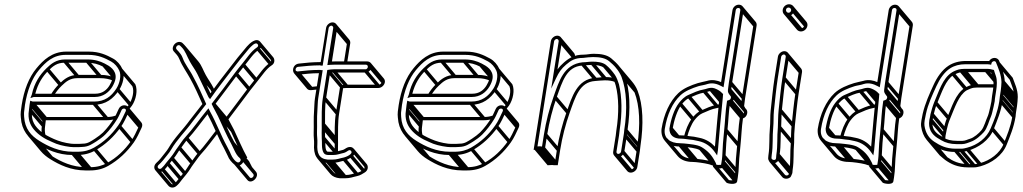

<svg xmlns="http://www.w3.org/2000/svg" viewBox="-20 -714 4687 880"><path d="M126.2 -282.1C126.1 -281.8 125.7 -280.2 124.7 -277.8L119.3 -264.5L133 -268.9C134.5 -269.4 135.1 -269.5 135.1 -269.5H414.7C451.9 -269.5 479.1 -290.5 495 -316.8C501 -326.9 508.5 -342.7 509.8 -355.7C513.7 -393.1 482.1 -411.4 459.7 -422.8C438.1 -433.7 414.4 -441.5 380.9 -441.5L277.9 -441.5C237.9 -441.5 214.2 -421.8 192.8 -400.9C162.3 -371.1 137.1 -333.3 126.2 -282.1ZM141.8 -284.5C153.4 -329.8 174.5 -363.6 202.6 -391.1C223.3 -411.3 241.5 -426.5 275.6 -426.5L378.6 -426.5C409.6 -426.5 430.7 -419.6 451.1 -409.2C470 -399.6 499.5 -384.8 494.7 -355L494.6 -354.2C494.9 -345.9 487 -331 482.4 -323.2C469.2 -301 448.3 -284.5 417.1 -284.5ZM340.6 -54.5H320.6C314.9 -54.5 310.1 -54.8 305.8 -55.4C276 -59.2 250.2 -66.6 227.1 -76.9C206.2 -86.3 183.7 -97.4 168.9 -110C143.3 -131.8 119.6 -158.6 127.4 -208L127.5 -208.3C128 -217.1 129.1 -224.5 130.5 -233.5H409C465.9 -233.5 500.4 -263.4 525.4 -300.7C543.8 -328.3 553.9 -369.4 540.9 -397.9C532.2 -417.2 516.9 -435.4 498 -445.7C468.2 -461.9 435.8 -477.5 386.6 -477.5H283.6C218.4 -477.5 177.9 -437.9 147.4 -401.2C112.4 -359.2 90.3 -302 79.4 -233C76.2 -212.7 73.1 -192.4 75.5 -175.1C79.1 -116.7 110 -80.8 151.5 -55C191.7 -30 244.7 -3.5 312.6 -3.5H332.6C365.7 -3.5 392.5 -10.7 417 -24.7C463.9 -51.5 502.2 -87.8 533.3 -131.3C548.9 -153.1 558.7 -176.5 569.8 -199.8C574.4 -209.5 572.8 -218.1 568.1 -223.8C558.4 -235.3 533.1 -235.3 523.8 -214.2C517.6 -201.8 511.8 -186.6 504.9 -175C490.2 -150.6 471.4 -126.3 452.1 -106.7C445.1 -99.6 426.4 -85.2 415.1 -78.2C395.4 -65.9 382.8 -55.5 358.8 -55.5H358.3C353.1 -54.8 347.2 -54.5 340.6 -54.5ZM115.4 -233C114.1 -224.8 113.8 -216.3 112.4 -207.4C106.2 -168.8 118.4 -140.5 135.8 -119.9C156.9 -94.8 185.2 -77 219.3 -63C243.6 -51 270.9 -44.5 301.4 -40.6C306.3 -39.9 312 -39.5 318.3 -39.5H338.3C344.9 -39.5 352.2 -40.4 356.8 -40.5C387.6 -41.4 403.2 -55.1 421.4 -65.7C432.2 -72.1 453 -87.6 462.2 -97.2C482.6 -117.8 502.2 -143.4 517.6 -169C525.8 -182.5 531.7 -198.3 537.3 -209.6C542.5 -220.9 562 -217.3 556.2 -204.2C544.6 -180.8 535.6 -157.8 521.4 -138.7C491.3 -95.8 455.7 -62.9 410.8 -37.3C391 -26 366.9 -18.5 334.9 -18.5H314.9C251.1 -18.5 200.4 -43.5 161 -68C122.3 -92 93.7 -124 90.6 -178.6C90.3 -187 89.4 -195.4 91.1 -206L91.2 -206.3L91.2 -206.5C92 -215.7 93.1 -224.5 94.4 -233C104.9 -299.4 126.3 -354.6 158.4 -392.8C189.6 -429.9 223.9 -462.5 281.3 -462.5H384.3C430.2 -462.5 459.7 -448.3 489.1 -432.3C505.4 -423.4 519.3 -406.9 526.9 -390.1C536.8 -368.2 528.9 -331.9 512.9 -307.2C490.1 -272.1 460.3 -248.5 411.4 -248.5H131.3C130.2 -248.5 129.1 -248.7 127.8 -249.1L118.5 -252.5ZM404 -235.7 463.5 -165 475.8 -175.6 416.3 -246.3ZM513 -298.7 572.5 -228 584.8 -238.6 525.3 -309.3ZM150.1 -56.2 209.6 14.5 221.9 3.9 162.4 -66.8ZM307.6 -5.7 367.1 65 379.4 54.4 319.9 -16.3ZM327.6 -5.7 387.1 65 399.4 54.4 339.9 -16.3ZM407.8 -25.7 467.3 45 479.6 34.4 420 -36.3ZM521.2 -129.7 580.7 -59 593 -69.6 533.5 -140.3ZM556.9 -196.7 616.4 -126 628.7 -136.6 569.1 -207.3ZM113.8 -202.7 173.3 -132 185.6 -142.6 126.1 -213.3ZM127.5 -276.7 131.7 -271.7 144 -282.3 139.8 -287.3ZM191.6 -390.7 251.1 -320 263.4 -330.6 203.9 -401.3ZM270.6 -428.7 330.1 -358 342.4 -368.6 282.9 -439.3ZM373.6 -428.7 433.1 -358 445.4 -368.6 385.9 -439.3ZM449.3 -410.7 496.6 -354.4 508.9 -365 461.5 -421.3ZM505.9 -358.2C487.7 -365.8 467.2 -370.8 440.4 -370.8L337.4 -370.8C297.4 -370.8 273.9 -351 252.3 -330.2C236.9 -315.3 224.1 -298.9 212.9 -280L225.8 -274C236 -291.2 248.1 -306.9 262.1 -320.4C282.9 -340.4 301 -355.8 335.1 -355.8L438.1 -355.8C462.9 -355.8 481.4 -351.3 498.2 -344.3ZM116.8 -227.7 174.4 -159.2C173.1 -150.2 173.2 -144.7 171.9 -136.7C169.1 -119 170.2 -101.8 174.1 -87.9L188.8 -94C185.3 -106.2 184.3 -120.3 186.9 -137.3L187 -137.6L187 -137.9C187.7 -146.3 188.7 -154.5 189.9 -162.3L190.4 -165.4L129.1 -238.3ZM555.8 -213.2 615.3 -142.5C616.9 -140.6 617.8 -137.8 615.7 -133.5C604.3 -110 595.1 -87.1 580.9 -68C551.4 -26 515 9 470.3 33.4C450.4 44.3 426.5 52.2 394.4 52.2H374.4C310.6 52.2 260 27.2 220.5 2.7C204.5 -7.2 190.4 -18.5 179 -32L119.5 -102.7L107.2 -92.1L166.7 -21.4C179.1 -6.7 194.3 5.4 211 15.8C251.2 40.7 304.2 67.2 372.1 67.2H392.1C425.2 67.2 452 60 476.5 46C523.4 19.2 561.7 -17.1 592.8 -60.6C608.4 -82.4 618.2 -105.8 629.3 -129.1C633.9 -138.8 632.3 -147.4 627.6 -153.1L568.1 -223.8ZM527.8 -388.7 586.7 -318.6C596.2 -295.5 587.3 -261.1 572.4 -236.5C568 -229.2 564 -225 559.3 -219.5L570.1 -210.9C575.3 -216.9 580.1 -223.2 584.7 -229.7C603.4 -257 612.4 -300.8 600.1 -328L540 -399.3ZM513 -185.3C500.9 -180.6 487.1 -177.8 470.9 -177.8H194L136.3 -246.3L124 -235.7L185.4 -162.8H468.5C486.4 -162.8 502.4 -165.9 516.6 -171.5Z M840.2 -76.6C872.9 -111.9 901 -152.7 931.3 -190.5C957.7 -142.2 979.4 -83.7 1007.1 -33.8L1015.4 -16.9C1018.4 -10.8 1020.6 -6.5 1023.5 -0.4C1029.5 16.2 1042.3 30.5 1055.1 41C1078.5 60.5 1112.9 20.8 1091.5 0C1073 -13.8 1066.9 -41.4 1054 -62.4C1031.1 -103.5 1014 -145.1 993.3 -189C984.1 -208.3 975.6 -220.8 967.5 -238C1000 -279.9 1034.2 -327.3 1068.3 -372C1080.8 -388.4 1092.1 -402.3 1100.7 -413C1123.6 -441.1 1141.6 -469.8 1165.1 -484.9C1181.1 -495.3 1180.4 -513.3 1172.8 -522.3C1154.5 -544.1 1123.8 -515.1 1111.3 -500.5C1079.7 -463.7 1057.9 -436 1029.8 -398.9C1001.8 -363.2 971.9 -324.6 944.8 -286.5C929.8 -317.4 913.5 -352.4 898.8 -382.1C888.2 -403.6 875.4 -419.7 863.8 -440.4C850.6 -464.1 843.3 -489.6 824.5 -508.7L817.5 -515.7C801.5 -531.2 775.2 -516.1 772 -495.5C771 -489.2 772.5 -483.3 776.2 -478.9C786.9 -465.9 795.3 -460.3 802.5 -442.3C814.9 -411.2 837.6 -380.2 851.8 -353.8L851.9 -353.6C871.5 -318.4 890.7 -275.7 907.7 -237.1C888.4 -212.7 870.9 -189.9 850.6 -164C819.1 -119.9 780.4 -84.2 751.4 -33.8C746.2 -24 723.8 1.9 715.4 13.3C710.2 20.2 703.4 25.9 696 33.2C671.4 57.9 703 90.3 729.6 67.3C738.7 59.5 745.2 51.5 754.3 38.9L773.8 15.2C790.4 -4.9 794.4 -15.9 807.6 -33.1C818.2 -46.9 827.9 -62.2 840.2 -76.6ZM1160.5 -511.7C1164.4 -507.2 1164.3 -501 1158 -496.9C1130.1 -478.6 1111.5 -447.4 1089.5 -421.2C1080.6 -410.1 1069.1 -396.8 1056.8 -380C1021.7 -331.8 985.1 -283.2 949.9 -238.1C959.3 -217 969.4 -201.9 979.3 -181C999.9 -137.5 1017.1 -95.6 1040.4 -53.6L1048.6 -36.8C1055.3 -23.2 1060.9 -9.2 1071.1 2.9C1075.5 8.2 1089.6 15.4 1079.7 26.8C1065.1 43.4 1040.8 1.3 1037.9 -7.4C1033.8 -19.1 1025.9 -30.9 1020.8 -42.4C993.1 -92.3 971.8 -150.9 943.2 -202.2L935.5 -217.5L927.7 -208.2C894.7 -168.1 863.6 -122.3 829.6 -85.6C815.5 -70.5 806.1 -53.7 796.1 -40.9C781.4 -21.5 777.8 -11.5 762.7 6.8L742.6 31.1C735.7 40.9 728.6 49.4 720.3 57C710.3 66.2 696.3 53.4 705.8 43C714.3 34.7 719.7 30.3 727 21C734.5 10.9 757.2 -14.7 764.4 -28.2C791.4 -75.1 829.3 -110.6 862.3 -156.3C884.7 -185 903.2 -209 925.3 -236.9C907.4 -277.6 886.8 -324 865.5 -362.4C851.2 -391.8 827 -419.8 816.9 -449.3C812.1 -462.6 804.3 -471 797.5 -479C794.6 -482.5 785.9 -488.8 787 -495.5C788.4 -504.4 798.9 -511.1 806 -504.3L812.8 -497.4C829.9 -480 836 -457.3 850.3 -431.6C862.5 -409.7 874.8 -394.4 884.9 -373.9C900.2 -343 917.3 -306.5 933 -274C934.6 -270.7 935.3 -268.6 936.9 -266.7L942.9 -259.6L949.1 -268.5C976.2 -307.3 1010.9 -351.6 1041.3 -391.1C1069.8 -428 1090.7 -455.2 1122 -491.7C1129.5 -499.3 1150.3 -523.9 1160.5 -511.7ZM933.9 -272.7 937.8 -268 950.1 -278.6 946.2 -283.3ZM885.7 -372.7 945.2 -302 957.5 -312.6 898 -383.3ZM850.9 -430.7 910.4 -360 922.7 -370.6 863.2 -441.3ZM719 67.3 778.5 138 790.8 127.4 731.3 56.7ZM742.3 40.3 801.8 111 814.1 100.4 754.6 29.7ZM762.1 16.3 821.6 87 833.9 76.4 774.4 5.7ZM795.7 -31.7 855.2 39 867.5 28.4 808 -42.3ZM828.7 -75.7 888.2 -5 900.5 -15.6 841 -86.3ZM980.2 -179.7 1039.7 -109 1052 -119.6 992.4 -190.3ZM952.5 -232.7 1012.1 -162 1024.3 -172.6 964.8 -243.3ZM1056.4 -370.7 1115.9 -300 1128.2 -310.6 1068.7 -381.3ZM1088.9 -411.7 1148.4 -341 1160.7 -351.6 1101.2 -422.3ZM1155.6 -485.7 1215.1 -415 1227.4 -425.6 1167.9 -496.3ZM1160.5 -511.7 1220 -441C1223.9 -436.4 1223.8 -430.3 1217.5 -426.1C1189.6 -407.9 1171.1 -376.7 1149 -350.5C1139.8 -339.6 1129 -325.9 1116.3 -309.2C1080 -261.6 1044.7 -212.7 1009.4 -167.3C1018.8 -146.2 1029 -131.2 1038.8 -110.3C1049.3 -88.1 1059.2 -65.7 1068.9 -44.8L1053.3 -63.3L1041 -52.7L1100.6 18L1113.5 8.4C1090.6 -32.8 1073.5 -74.4 1052.8 -118.3C1043.6 -137.6 1035.1 -150 1027 -167.3C1059.5 -209.2 1093.7 -256.6 1127.8 -301.3C1140.3 -317.7 1151.6 -331.6 1160.2 -342.2C1183.1 -370.4 1201.1 -399.1 1224.7 -414.2C1241.1 -423.7 1239.4 -443.2 1232.3 -451.6L1172.8 -522.3ZM1049.4 -35.7 1108.5 34.5C1115.1 42.4 1116.8 52.1 1121.8 60.8L1135.4 52C1130.7 43.9 1126.7 34.3 1121.5 24.9L1061.6 -46.3ZM1081.1 12.6 1140.6 83.3C1148.1 92.1 1134.5 106.6 1125.7 100L1066.6 29.7L1054.3 40.3L1114.2 111.4C1132.4 133.1 1172 95.5 1152.9 72.7L1093.4 2ZM971.4 -117.7C944.1 -82.8 917.7 -45.6 889.1 -14.9C875.7 0.8 865.6 17 855.6 29.8C840.9 49.2 837.3 59.2 822.2 77.6L802.2 101.8C794.5 111.1 787.9 120 779.8 127.8C774.3 133 767.8 131.3 764.1 126.9L704.6 56.2L692.4 66.8L751.9 137.5C759.4 146.4 775.2 150 789.1 138C798.2 130.2 804.7 122.2 813.8 109.6L833.3 85.9C849.8 65.9 853.9 54.8 867.1 37.6C877.7 23.8 887.4 8.5 899.7 -5.9C929.4 -37.9 956 -75.4 982.9 -109.8ZM817.1 -492.7 876.6 -422C890.4 -405.6 896.7 -384.2 909.8 -360.9C922 -339 934.2 -323.6 944.5 -303.2C946.7 -298.8 948.9 -293.9 951.2 -289.2L965.1 -297.3C962.8 -302.1 960.7 -306.7 958.3 -311.4C947.5 -332.8 934.9 -349 923.4 -369.7C911.3 -391.3 904.6 -414 888.9 -432.6L829.4 -503.3Z M1444.6 -393.5H1443.3C1407.4 -393.5 1377 -390.1 1344.3 -386.5C1340.2 -386 1338.3 -386.9 1336.9 -388.6C1331.9 -394.5 1336 -406.2 1345.5 -407.6C1378.3 -411.1 1410.9 -414.4 1445.8 -414.5C1451.9 -412.9 1450.5 -413.5 1459 -413.4L1486.3 -586C1487.1 -590.9 1493.6 -596.5 1498.5 -596.5C1503.4 -596.5 1508.1 -590.9 1507.3 -586L1480.4 -415.8C1489.9 -416.6 1500.2 -417.5 1510.1 -417.5H1657.1C1663.3 -417.5 1666.8 -412.4 1665.8 -406C1664.9 -400.4 1658.8 -396.5 1657.1 -396.5H1511.1C1501.4 -396.5 1489.9 -394.9 1480.1 -393.3L1459.6 -264C1452.9 -221.4 1455.1 -179.3 1454.5 -142.8L1454.7 -127.8C1454.8 -111.2 1453.7 -97.1 1454.7 -80.4C1457 -60.7 1452.1 -31.2 1463.5 -13.4C1468.1 -5.6 1476.4 -3.5 1486.9 -3.5H1505.9C1526.5 -3.5 1538.9 -9.8 1553.8 -12.6C1572.3 -16.4 1579.9 -33.1 1588.8 -22.4C1601.2 -7.8 1563.6 6.1 1556.5 7.7C1533.8 12.1 1526.2 17.5 1502.6 17.5H1481.9C1441 13.6 1431.8 -13.2 1434.6 -55.7C1435.8 -75.2 1432.2 -90.8 1432.9 -107.9C1434.2 -142.5 1431.8 -172.1 1434.7 -207.6C1436.1 -225.3 1435.9 -246.8 1438.6 -264L1459 -392.4L1451.6 -392.5C1451.4 -392.5 1448.8 -393.2 1447.9 -393.5ZM1662.8 -432.5H1515.8C1511 -432.5 1506.3 -432.4 1501.3 -432.1L1525.6 -586C1527.8 -599.6 1517.8 -611.5 1504.2 -611.5C1490.6 -611.5 1476.8 -599.6 1474.6 -586L1449.8 -429.5C1413.4 -429.2 1382.4 -426.6 1349.3 -422.5C1314.8 -418.2 1314.9 -367.1 1347.1 -371.6C1378.8 -375 1406.6 -378.3 1441.8 -378.5L1423.6 -264C1420.6 -245 1420.9 -223.2 1419.5 -206.4C1416.5 -169.7 1419 -139.5 1417.7 -106.1C1416.9 -86.8 1420.4 -71 1419.5 -54.3C1416.2 -6.2 1430.7 27.6 1478.9 32.5H1500.2C1526.7 32.5 1537.1 26.5 1557.4 22.3C1572.4 19.2 1582 11.6 1591.3 6.4C1615.7 -7.5 1606.8 -36.3 1589.6 -39.8C1572.3 -43.4 1559.8 -28.9 1552.9 -27.3C1535.7 -23.2 1525.2 -18.5 1508.3 -18.5H1489.3C1480.8 -18.5 1479.5 -19.1 1478 -20.9C1468.3 -32.4 1472.6 -60 1469.9 -83.8C1468.9 -99.3 1470 -112.9 1469.9 -130.2L1469.7 -145.1C1470.3 -181.9 1468.2 -223.6 1474.6 -264L1493.1 -380.5C1497.8 -381.1 1503.9 -381.5 1508.8 -381.5H1654.8C1668.8 -381.5 1682.2 -393.8 1684.4 -407.5C1686.6 -421.4 1676.5 -432.5 1662.8 -432.5ZM1464 -12.7 1467.5 -8.5 1479.8 -19.2 1476.3 -23.3ZM1456.2 -76.7 1515 -6.8 1527.3 -17.4 1468.5 -87.3ZM1456.1 -123.7 1515.6 -53 1527.9 -63.6 1468.4 -134.3ZM1456 -138.7 1515.5 -68 1527.8 -78.6 1468.3 -149.3ZM1461 -258.7 1520.5 -188 1532.8 -198.6 1473.3 -269.3ZM1480.5 -381.7 1540 -311 1552.3 -321.6 1492.8 -392.3ZM1503.8 -383.7 1563.3 -313 1575.6 -323.6 1516.1 -394.3ZM1649.8 -383.7 1709.3 -313 1721.6 -323.6 1662.1 -394.3ZM1670.7 -402.2 1730.2 -331.5 1742.5 -342.1 1683 -412.8ZM1512 -580.7 1571.5 -510 1583.8 -520.6 1524.3 -591.3ZM1341.2 -373.7 1400.7 -303 1413 -313.6 1353.5 -384.3ZM1439.3 -380.7 1443.5 -375.7 1455.8 -386.3 1451.6 -391.3ZM1474.2 30.3 1533.7 101 1546 90.4 1486.5 19.7ZM1495.2 30.3 1554.7 101 1567 90.4 1507.5 19.7ZM1550.8 20.3 1610.3 91 1622.6 80.4 1563.1 9.7ZM1582.2 5.3 1641.7 76 1654 65.4 1594.5 -5.3ZM1588.8 -22.4 1648.3 48.3C1660.7 63 1623.1 76.8 1616 78.4C1593.3 82.8 1585.7 88.2 1562.1 88.2H1541.4C1523 88.2 1513.5 81.1 1506.2 72.4L1446.7 1.7L1434.4 12.3L1493.9 83C1503.8 94.8 1518.3 101.2 1538.4 103.2H1559.7C1586.2 103.2 1596.6 97.2 1616.9 93C1631.9 90 1641.5 82.3 1650.8 77.1C1668.1 67.2 1669 47.7 1660.6 37.7L1601.1 -33ZM1439.1 -319.1C1428.5 -318.1 1418.2 -317 1407.1 -315.7C1403 -315.3 1401.1 -316.2 1399.7 -317.9L1340.2 -388.6L1327.9 -378L1387.4 -307.3C1391.5 -302.4 1398.5 -299.9 1406.6 -300.9C1417.1 -302.1 1427.9 -303.2 1438.3 -304.2ZM1508.4 -593.2 1567.9 -522.4C1569.8 -520.3 1570.5 -517.5 1570.2 -515.3L1555.9 -425H1570.9L1585.2 -515.3C1586.3 -522.3 1584 -528.5 1580.2 -533L1520.7 -603.8ZM1539.6 -322.6 1519.2 -193.3C1512.4 -150.7 1514.6 -108.6 1514 -72.1L1514.2 -57.1C1514.3 -40.8 1513.2 -27 1514.2 -10.7L1529.3 -13.8C1528.5 -29 1529.5 -42.5 1529.4 -59.5L1529.2 -74.4C1529.8 -111.2 1527.8 -152.8 1534.2 -193.3L1552.6 -309.8C1557.3 -310.4 1563.4 -310.8 1568.3 -310.8H1714.3C1728.3 -310.8 1741.7 -323.1 1743.9 -336.8C1745 -343.7 1743 -349.8 1739.3 -354.2L1679.8 -424.9L1667.5 -414.3L1727 -343.6C1728.6 -341.7 1729.3 -339.3 1728.9 -336.8C1728 -331.2 1721.6 -325.8 1716.6 -325.8H1570.6C1560.9 -325.8 1549.4 -324.2 1539.6 -322.6Z M1854.2 -282.1C1854.1 -281.8 1853.7 -280.2 1852.7 -277.8L1847.3 -264.5L1861 -268.9C1862.5 -269.4 1863.1 -269.5 1863.1 -269.5H2142.7C2179.9 -269.5 2207.1 -290.5 2223 -316.8C2229 -326.9 2236.5 -342.7 2237.8 -355.7C2241.7 -393.1 2210.1 -411.4 2187.7 -422.8C2166.1 -433.7 2142.4 -441.5 2108.9 -441.5L2005.9 -441.5C1965.9 -441.5 1942.2 -421.8 1920.8 -400.9C1890.3 -371.1 1865.1 -333.3 1854.2 -282.1ZM1869.8 -284.5C1881.4 -329.8 1902.5 -363.6 1930.6 -391.1C1951.3 -411.3 1969.5 -426.5 2003.6 -426.5L2106.6 -426.5C2137.6 -426.5 2158.7 -419.6 2179.1 -409.2C2198 -399.6 2227.5 -384.8 2222.7 -355L2222.6 -354.2C2222.9 -345.9 2215 -331 2210.4 -323.2C2197.2 -301 2176.3 -284.5 2145.1 -284.5ZM2068.6 -54.5H2048.6C2042.9 -54.5 2038.1 -54.8 2033.8 -55.4C2004 -59.2 1978.2 -66.6 1955.1 -76.9C1934.2 -86.3 1911.7 -97.4 1896.9 -110C1871.3 -131.8 1847.6 -158.6 1855.4 -208L1855.5 -208.3C1856 -217.1 1857.1 -224.5 1858.5 -233.5H2137C2193.9 -233.5 2228.4 -263.4 2253.4 -300.7C2271.8 -328.3 2281.9 -369.4 2268.9 -397.9C2260.2 -417.2 2244.9 -435.4 2226 -445.7C2196.2 -461.9 2163.8 -477.5 2114.6 -477.5H2011.6C1946.4 -477.5 1905.9 -437.9 1875.4 -401.2C1840.4 -359.2 1818.3 -302 1807.4 -233C1804.2 -212.7 1801.1 -192.4 1803.5 -175.1C1807.1 -116.7 1838 -80.8 1879.5 -55C1919.7 -30 1972.7 -3.5 2040.6 -3.5H2060.6C2093.7 -3.5 2120.5 -10.7 2145 -24.7C2191.9 -51.5 2230.2 -87.8 2261.3 -131.3C2276.9 -153.1 2286.7 -176.5 2297.8 -199.8C2302.4 -209.5 2300.8 -218.1 2296.1 -223.8C2286.4 -235.3 2261.1 -235.3 2251.8 -214.2C2245.6 -201.8 2239.8 -186.6 2232.9 -175C2218.2 -150.6 2199.4 -126.3 2180.1 -106.7C2173.1 -99.6 2154.4 -85.2 2143.1 -78.2C2123.4 -65.9 2110.8 -55.5 2086.8 -55.5H2086.3C2081.1 -54.8 2075.2 -54.5 2068.6 -54.5ZM1843.4 -233C1842.1 -224.8 1841.8 -216.3 1840.4 -207.4C1834.2 -168.8 1846.4 -140.5 1863.8 -119.9C1884.9 -94.8 1913.2 -77 1947.3 -63C1971.6 -51 1998.9 -44.5 2029.4 -40.6C2034.3 -39.9 2040 -39.5 2046.3 -39.5H2066.3C2072.9 -39.5 2080.2 -40.4 2084.8 -40.5C2115.6 -41.4 2131.2 -55.1 2149.4 -65.7C2160.2 -72.1 2181 -87.6 2190.2 -97.2C2210.6 -117.8 2230.2 -143.4 2245.6 -169C2253.8 -182.5 2259.7 -198.3 2265.3 -209.6C2270.5 -220.9 2290 -217.3 2284.2 -204.2C2272.6 -180.8 2263.6 -157.8 2249.4 -138.7C2219.3 -95.8 2183.7 -62.9 2138.8 -37.3C2119 -26 2094.9 -18.5 2062.9 -18.5H2042.9C1979.1 -18.5 1928.4 -43.5 1889 -68C1850.3 -92 1821.7 -124 1818.6 -178.6C1818.3 -187 1817.4 -195.4 1819.1 -206L1819.2 -206.3L1819.2 -206.5C1820 -215.7 1821.1 -224.5 1822.4 -233C1832.9 -299.4 1854.3 -354.6 1886.4 -392.8C1917.6 -429.9 1951.9 -462.5 2009.3 -462.5H2112.3C2158.2 -462.5 2187.7 -448.3 2217.1 -432.3C2233.4 -423.4 2247.3 -406.9 2254.9 -390.1C2264.8 -368.2 2256.9 -331.9 2240.9 -307.2C2218.1 -272.1 2188.3 -248.5 2139.4 -248.5H1859.3C1858.2 -248.5 1857.1 -248.7 1855.8 -249.1L1846.5 -252.5ZM2132 -235.7 2191.5 -165 2203.8 -175.6 2144.3 -246.3ZM2241 -298.7 2300.5 -228 2312.8 -238.6 2253.3 -309.3ZM1878.1 -56.2 1937.6 14.5 1949.9 3.9 1890.4 -66.8ZM2035.6 -5.7 2095.1 65 2107.4 54.4 2047.9 -16.3ZM2055.6 -5.7 2115.1 65 2127.4 54.4 2067.9 -16.3ZM2135.8 -25.7 2195.3 45 2207.6 34.4 2148 -36.3ZM2249.2 -129.7 2308.7 -59 2321 -69.6 2261.5 -140.3ZM2284.9 -196.7 2344.4 -126 2356.7 -136.6 2297.1 -207.3ZM1841.8 -202.7 1901.3 -132 1913.6 -142.6 1854.1 -213.3ZM1855.5 -276.7 1859.7 -271.7 1872 -282.3 1867.8 -287.3ZM1919.6 -390.7 1979.1 -320 1991.4 -330.6 1931.9 -401.3ZM1998.6 -428.7 2058.1 -358 2070.4 -368.6 2010.9 -439.3ZM2101.6 -428.7 2161.1 -358 2173.4 -368.6 2113.9 -439.3ZM2177.3 -410.7 2224.6 -354.4 2236.9 -365 2189.5 -421.3ZM2233.9 -358.2C2215.7 -365.8 2195.2 -370.8 2168.4 -370.8L2065.4 -370.8C2025.4 -370.8 2001.9 -351 1980.3 -330.2C1964.9 -315.3 1952.1 -298.9 1940.9 -280L1953.8 -274C1964 -291.2 1976.1 -306.9 1990.1 -320.4C2010.9 -340.4 2029 -355.8 2063.1 -355.8L2166.1 -355.8C2190.9 -355.8 2209.4 -351.3 2226.2 -344.3ZM1844.8 -227.7 1902.4 -159.2C1901.1 -150.2 1901.2 -144.7 1899.9 -136.7C1897.1 -119 1898.2 -101.8 1902.1 -87.9L1916.8 -94C1913.3 -106.2 1912.3 -120.3 1914.9 -137.3L1915 -137.6L1915 -137.9C1915.7 -146.3 1916.7 -154.5 1917.9 -162.3L1918.4 -165.4L1857.1 -238.3ZM2283.8 -213.2 2343.3 -142.5C2344.9 -140.6 2345.8 -137.8 2343.7 -133.5C2332.3 -110 2323.1 -87.1 2308.9 -68C2279.4 -26 2243 9 2198.3 33.4C2178.4 44.3 2154.5 52.2 2122.4 52.2H2102.4C2038.6 52.2 1988 27.2 1948.5 2.7C1932.5 -7.2 1918.4 -18.5 1907 -32L1847.5 -102.7L1835.2 -92.1L1894.7 -21.4C1907.1 -6.7 1922.3 5.4 1939 15.8C1979.2 40.7 2032.2 67.2 2100.1 67.2H2120.1C2153.2 67.2 2180 60 2204.5 46C2251.4 19.2 2289.7 -17.1 2320.8 -60.6C2336.4 -82.4 2346.2 -105.8 2357.3 -129.1C2361.9 -138.8 2360.3 -147.4 2355.6 -153.1L2296.1 -223.8ZM2255.8 -388.7 2314.7 -318.6C2324.2 -295.5 2315.3 -261.1 2300.4 -236.5C2296 -229.2 2292 -225 2287.3 -219.5L2298.1 -210.9C2303.3 -216.9 2308.1 -223.2 2312.7 -229.7C2331.4 -257 2340.4 -300.8 2328.1 -328L2268 -399.3ZM2241 -185.3C2228.9 -180.6 2215.1 -177.8 2198.9 -177.8H1922L1864.3 -246.3L1852 -235.7L1913.4 -162.8H2196.5C2214.4 -162.8 2230.4 -165.9 2244.6 -171.5Z M2540.7 -525 2506.3 -307.8 2528.3 -354.8C2542.2 -384.2 2552.9 -399.1 2574.5 -417.7C2596.6 -436.8 2615.3 -448.5 2652 -448.5H2652.3C2670.7 -450.6 2683.4 -452.5 2698.7 -452.5C2731.1 -452.5 2754.7 -447.3 2771.5 -433.8C2795.6 -414.3 2816.4 -391.1 2828.7 -361.4C2852.1 -299.7 2856.2 -213.1 2841 -117L2841 -116.7C2840.6 -108.3 2839.4 -100.1 2838.2 -93L2826.5 -19C2825.7 -14 2819.4 -8.5 2813.8 -8.5C2808.4 -8.5 2804.7 -13.7 2805.5 -19L2817.2 -93C2818.4 -100.4 2818.8 -108.8 2819.9 -116.3C2832.2 -197.8 2830.9 -269.7 2816.9 -327.8C2813.4 -339.8 2805.9 -360.1 2798.4 -370.9C2785.9 -388.4 2773.5 -403.1 2756.4 -417.2C2741.3 -428.4 2718.7 -431.5 2695.3 -431.5C2678.3 -431.5 2666.9 -428.5 2650.9 -428.5H2650.6C2563.2 -419 2542.6 -341.7 2516.9 -270C2498.5 -218.7 2482.3 -156.4 2472.9 -97L2464.2 -42.5H2462.2C2459.3 -42.5 2456.9 -43 2454.6 -43.5L2443.3 -42.9L2519.7 -525C2520.4 -529.9 2526.9 -535.5 2531.8 -535.5C2536.7 -535.5 2541.4 -529.9 2540.7 -525ZM2534.2 -550.5C2520.6 -550.5 2506.8 -538.6 2504.7 -525L2425.8 -27.1L2450.9 -28.5C2451.6 -28.3 2456.9 -27.5 2459.9 -27.5H2476.9L2487.9 -97C2497.1 -155.3 2513.2 -216.9 2531.2 -267C2557.4 -340.4 2576.6 -409 2648.7 -413.5C2666.4 -414.6 2678.2 -416.5 2693 -416.5C2715 -416.5 2735.1 -412.8 2745.8 -404.8C2761.6 -391.9 2773.8 -377.4 2785.5 -361.1C2791.1 -353.1 2798.8 -334.9 2802.1 -321.9C2816.3 -267.1 2817.3 -194.4 2804.9 -116L2804.8 -115.7L2804.8 -115.4C2804.2 -107.6 2803.3 -100.1 2802.2 -93L2790.5 -19C2788.3 -5.3 2797.6 6.5 2811.5 6.5C2825.2 6.5 2839.3 -5 2841.5 -19L2853.2 -93C2854.5 -100.8 2854.5 -107 2856.1 -117.3C2870.7 -214.7 2867.7 -303.6 2842.9 -368.6C2829.3 -401.7 2808 -424.5 2782 -446.1C2762.5 -462.4 2735.7 -467.5 2701 -467.5C2683.8 -467.5 2671.2 -463.5 2654.1 -463.5C2613.4 -463.5 2589.3 -448.8 2565.5 -428.3C2553.1 -417.5 2544.3 -408.3 2535.1 -395.5L2555.7 -525C2557.8 -538.6 2547.8 -550.5 2534.2 -550.5ZM2446.5 -30.7 2506.1 40 2518.3 29.4 2458.8 -41.3ZM2454.9 -29.7 2514.4 41 2526.7 30.4 2467.2 -40.3ZM2464.4 -29.7 2523.9 41 2536.2 30.4 2476.7 -40.3ZM2474.2 -91.7 2533.7 -21 2546 -31.6 2486.5 -102.3ZM2517.9 -263.2 2577.4 -192.5 2589.7 -203.1 2530.2 -273.8ZM2643.5 -415.7 2703 -345 2715.3 -355.6 2655.8 -426.3ZM2688 -418.7 2747.5 -348 2759.8 -358.6 2700.3 -429.3ZM2744.9 -405.7 2791.5 -350.3 2803.8 -361 2757.2 -416.3ZM2806.5 4.3 2866 75 2878.3 64.4 2818.8 -6.3ZM2827.9 -13.7 2887.4 57 2899.7 46.4 2840.1 -24.3ZM2839.6 -87.7 2899.1 -17 2911.4 -27.6 2851.9 -98.3ZM2842.4 -111.7 2901.9 -41 2914.2 -51.6 2854.7 -122.3ZM2829.7 -359.7 2889.2 -289 2901.5 -299.6 2842 -370.3ZM2542 -519.7 2601.5 -449 2613.8 -459.6 2554.3 -530.3ZM2538.4 -532.2 2598 -461.4C2599.8 -459.3 2600.5 -456.5 2600.2 -454.3L2599.1 -447.3H2614.1L2615.2 -454.3C2616.3 -461.3 2614 -467.5 2610.2 -472L2550.7 -542.8ZM2803.3 -402.5 2862.8 -331.8C2873.1 -319.6 2882.2 -306.2 2888.2 -290.7C2912 -229.2 2915.8 -142.4 2900.6 -46.3L2900.5 -46L2900.5 -45.7C2899.8 -37.2 2898.9 -29.4 2897.7 -22.3L2886 51.7C2885.2 56.7 2878.9 62.2 2873.4 62.2C2870.8 62.2 2868.6 61.2 2867 59.3L2807.5 -11.4L2795.2 -0.8L2854.8 69.9C2858.5 74.3 2864.1 77.2 2871 77.2C2884.7 77.2 2898.8 65.7 2901 51.7L2912.7 -22.3C2914 -30.1 2914.1 -36.3 2915.6 -46.6C2930.2 -144 2927.6 -233.1 2902.5 -297.9C2895.8 -315.2 2886.1 -329.3 2875.1 -342.4L2815.6 -413.1ZM2514.1 27.2 2498.2 28 2440.7 -40.3 2428.4 -29.7 2489.9 43.4 2510.4 42.3C2511.1 42.4 2516.4 43.2 2519.4 43.2H2536.4L2547.4 -26.3C2556.6 -84.6 2572.7 -146.1 2590.7 -196.3C2617 -269.7 2636.1 -338.2 2708.3 -342.8C2725.9 -343.9 2737.8 -345.8 2752.5 -345.8C2770.2 -345.8 2786.7 -343.6 2798.1 -338.3L2806.2 -352.1C2792 -358.6 2773.7 -360.8 2754.8 -360.8C2737.8 -360.8 2726.4 -357.8 2710.4 -357.8H2710.1L2709.8 -357.8C2623.3 -351.2 2601.3 -268.6 2576.4 -199.3C2558 -148 2541.8 -85.7 2532.4 -26.3L2523.8 28.2H2521.8C2518.8 28.2 2516.4 27.8 2514.1 27.2Z M3100.4 -78.5C3114.1 -78.5 3126.4 -76 3139 -74.5L3156.3 -72.6L3180.3 -67.6C3214.4 -61 3239.6 -40.7 3256 -17.1L3266.7 -1.8L3270.3 -24.3L3270.4 -24.6C3276.9 -104.3 3284.7 -185.2 3292.9 -267.4C3293.1 -271.9 3293.2 -276.1 3293.7 -279L3294.4 -283.6L3291.6 -285.2C3282.2 -296.4 3270.2 -303.4 3255.4 -309.1C3249.2 -311.3 3242.8 -311.7 3238.6 -311.5C3224.5 -310.7 3218.2 -306.3 3207 -304.4C3179.6 -299.8 3157.7 -288.6 3135.1 -278.8C3116.7 -271 3102.6 -255.7 3091.9 -242C3069.4 -212.7 3054.9 -166.4 3048.3 -125L3048.2 -124.5C3047.6 -94.5 3067.7 -78.5 3100.4 -78.5ZM3063.4 -125.5C3069.5 -164.3 3084.3 -209.3 3103.4 -234.1C3113.3 -246.9 3125.8 -259.5 3139.1 -265.2C3162.4 -275.2 3183.1 -285.6 3207.1 -289.6C3221.9 -292.1 3229 -296.5 3237 -296.5H3237.7C3239.7 -296.9 3242.7 -296.9 3248.2 -294.9C3261.1 -289.9 3269.1 -286 3278.3 -275.8C3270.6 -198.3 3263.2 -119 3256.8 -42C3239.5 -60.6 3215.7 -76.5 3185.5 -82.4L3161 -87.4L3143 -89.5C3131.4 -90.8 3118.3 -93.5 3102.8 -93.5C3076.8 -93.5 3059.8 -103 3063.4 -125.5ZM3373.1 -667 3320.6 -335C3318.8 -324.2 3317.5 -313.4 3316.4 -302.5C3314.9 -291.8 3319.4 -286.3 3321.9 -282.2L3329.4 -272.1C3331.7 -269 3329.5 -261.5 3325.9 -257.7C3322.4 -255.5 3317.1 -253.9 3312.5 -252.4L3311.6 -247C3304.3 -200.7 3303.9 -161.6 3299.1 -117.6C3294.6 -75.4 3291.8 -38.8 3290.3 2C3289.9 11.3 3288.1 21.2 3287.1 28L3284.9 41.4C3277.2 42.4 3267.4 42 3263.2 41.2C3261.4 32.6 3258.4 29 3256.3 24.8C3242.1 -3.2 3223.3 -23.2 3195.9 -39.6C3176.3 -51.6 3139.5 -53.7 3114.8 -56.5C3109.4 -57.1 3103.3 -57.5 3097.1 -57.5C3051.4 -57.5 3020.3 -80.9 3027 -123.3C3037.7 -190.5 3062.9 -243.3 3098.5 -277C3119 -296.5 3150.5 -309.3 3180.9 -318.9C3191.8 -322.3 3210.1 -324.2 3222.9 -329C3246.4 -336.3 3269.2 -328.6 3286.2 -319.3L3296.2 -313.9L3352.1 -667C3353.2 -673.6 3357.8 -677.5 3363.8 -677.5C3370 -677.5 3374.1 -673.2 3373.1 -667ZM3094.7 -42.5C3100.5 -42.5 3105.7 -42.1 3110.7 -41.5C3136.6 -38.6 3167.3 -36.4 3187 -26.2C3213.1 -12.6 3229.3 7.3 3242.5 33.2C3244.9 37.9 3248.1 44.1 3248.2 46.1L3247.7 49.5L3249.8 52.1C3253.5 56.5 3296.1 65.5 3299.2 46L3302.1 28C3303.3 20.4 3304.4 11.3 3305.4 0.5C3307.1 -40 3309.7 -76 3314.2 -118.4C3318.9 -161.6 3319.4 -198.9 3325.8 -241.9C3327.9 -242.8 3331.2 -244.5 3333.5 -246C3344.3 -253.2 3349.3 -271.4 3342.4 -281.9L3335 -291.7C3331.3 -296.8 3330.6 -297.2 3331.5 -303L3331.5 -303.2L3331.5 -303.5C3332.6 -314 3333.9 -324.5 3335.6 -335L3388.1 -667C3390.4 -681.5 3380.4 -692.5 3366.2 -692.5C3351.8 -692.5 3339.4 -681.2 3337.1 -667L3285 -337.7C3268.9 -344.8 3245.1 -351.1 3220 -343.1C3210.3 -340.3 3192.1 -337.4 3178.4 -333.1C3147.7 -323.4 3113.1 -310 3088.8 -287C3049.4 -249.6 3022.8 -191.2 3012 -123L3011.9 -122.7L3011.9 -122.4C3007.8 -72.2 3042.2 -42.5 3094.7 -42.5ZM3089.8 -44.7 3149.3 26 3161.6 15.4 3102.1 -55.3ZM3106.6 -43.7 3166.1 27 3178.4 16.4 3118.9 -54.3ZM3285.6 51.3 3345.1 122 3357.4 111.4 3297.9 40.7ZM3288.4 33.3 3347.9 104 3360.2 93.4 3300.7 22.7ZM3291.7 6.3 3351.2 77 3363.5 66.4 3304 -4.3ZM3300.5 -112.7 3360.1 -42 3372.3 -52.6 3312.8 -123.3ZM3313 -241.7 3372.5 -171 3384.8 -181.6 3325.3 -252.3ZM3323.8 -246.7 3383.3 -176 3395.6 -186.6 3336.1 -257.3ZM3317.8 -297.7 3377.4 -227 3389.6 -237.6 3330.1 -308.3ZM3321.9 -329.7 3381.4 -259 3393.7 -269.6 3334.2 -340.3ZM3374.5 -661.7 3434 -591 3446.3 -601.6 3386.8 -672.3ZM3049.7 -119.7 3081.5 -81.8 3093.8 -92.5 3062 -130.3ZM3091.6 -232.7 3151.1 -162 3163.4 -172.6 3103.8 -243.3ZM3130.9 -266.7 3190.4 -196 3202.7 -206.6 3143.2 -277.3ZM3200.9 -291.7 3260.4 -221 3272.7 -231.6 3213.2 -302.3ZM3232 -298.7 3277.5 -244.7 3289.7 -255.3 3244.3 -309.3ZM3245.7 -296.7 3278.7 -257.5 3291 -268 3258 -307.3ZM3280.4 -237.2C3275.9 -235.8 3271.9 -234.6 3266.5 -233.7C3239.2 -229 3217.2 -217.8 3194.6 -208.1C3176.2 -200.3 3162.1 -185 3151.5 -171.2C3134.3 -149.1 3122.2 -117.3 3114.1 -85.3L3128.9 -83.9C3136.5 -114.5 3148.6 -144.8 3163 -163.4C3172.8 -176.1 3185.3 -188.8 3198.6 -194.5C3222 -204.5 3242.6 -214.8 3266.6 -218.9C3273 -220 3278.6 -221.6 3282.9 -223ZM3371.4 -674.3 3430.9 -603.6C3432.4 -601.8 3433.1 -599.3 3432.7 -596.3L3380.1 -264.3C3378.9 -257.1 3377.6 -247.5 3377 -241.9L3334.6 -292.3L3322.3 -281.7L3381.8 -211L3394.7 -220.8C3391.2 -226.7 3390.1 -226.3 3391 -232.3L3391 -232.5L3391.1 -232.8C3392.1 -243.3 3393.4 -253.8 3395.1 -264.3L3447.7 -596.3C3448.8 -603.3 3447 -609.7 3443.2 -614.2L3383.6 -684.9ZM3329.7 -271.7 3389 -201.3C3391.8 -198 3388.9 -190.6 3385.4 -187C3381.9 -184.8 3376.6 -183.2 3372 -181.7L3371.1 -176.3C3363.8 -130 3363.4 -90.9 3358.6 -46.9C3354.1 -4.7 3351.3 31.9 3349.8 72.7C3349.4 82 3347.7 91.9 3346.6 98.7L3344.5 112.1C3335.6 113.3 3323.8 112.3 3321.1 111.5L3262.1 41.5L3249.8 52.1L3309.3 122.8C3313 127.2 3355.6 136.2 3358.7 116.7L3361.6 98.7C3362.8 91.1 3363.9 82 3364.9 71.2L3364.9 71C3366.3 30.6 3369.2 -5.5 3373.8 -47.7C3378.4 -90.9 3378.9 -128.2 3385.3 -171.2C3387.4 -172.1 3390.7 -173.8 3393 -175.3C3403.9 -182.8 3408.8 -200.6 3401.8 -211.3L3342 -282.3ZM3185.1 -27.7 3227.2 22.3C3208 18.1 3191.2 16.2 3174.3 14.3C3168.9 13.6 3162.9 13.2 3156.6 13.2C3130.4 13.2 3110.5 5.2 3098.7 -8.8L3039.2 -79.5L3026.9 -68.9L3086.4 1.8C3101.1 19.2 3125 28.2 3154.2 28.2C3160 28.2 3165.2 28.6 3170.2 29.2C3196.2 32.1 3227 36.2 3246.9 44.7L3278.6 58.2L3197.4 -38.3Z M3581.4 -454 3565.9 -356C3558.5 -309.4 3553.6 -254.4 3548.6 -208.6C3545.8 -182.2 3546.4 -154.2 3545.2 -130.2C3540.7 -85.2 3545.2 -48.5 3538.3 -5L3538.2 -4.7C3537.8 0.2 3537.4 5.2 3537 10.1C3536.8 24.4 3516.2 19.8 3515.8 10.2L3517 -3.5C3524 -47.8 3519.7 -87.9 3523.8 -128.4C3526.6 -155.3 3524.6 -182.5 3527.3 -207.3C3532.5 -254.3 3537.6 -309.9 3544.9 -356L3560.4 -454C3561.2 -458.9 3567.7 -464.5 3572.6 -464.5C3577.4 -464.5 3582.2 -458.9 3581.4 -454ZM3563.6 -209.4C3568.7 -255.2 3573.6 -310.2 3580.9 -356L3596.4 -454C3598.6 -467.6 3588.5 -479.5 3575 -479.5C3561.4 -479.5 3547.5 -467.6 3545.4 -454L3529.9 -356C3522.5 -309.1 3517.4 -253.4 3512.2 -206.6C3509.3 -179.9 3511.3 -152.7 3508.7 -127.6C3504.3 -84.6 3508.8 -46.1 3502 -3L3501.9 -2.7L3500.7 11.8C3501 29.7 3524.1 44.1 3543.4 27.1C3546.1 24.6 3552.1 8.5 3552.1 8.5L3553.3 -5.2C3560.4 -50.7 3556 -88.4 3560.3 -131.4C3562 -156.4 3561 -184.2 3563.6 -209.4ZM3606.1 -666.5C3605.1 -660.1 3599.8 -655.5 3593.8 -655.5C3586.8 -655.5 3581.5 -662.6 3582.5 -669.5C3583.5 -675.4 3588.2 -679.5 3594.1 -679.5C3600.9 -679.5 3607.2 -673.5 3606.1 -666.5ZM3591.4 -640.5C3606.2 -640.5 3618.8 -652.5 3621.1 -666.5C3623.5 -682.1 3611.7 -694.5 3596.5 -694.5C3582.5 -694.5 3569.7 -683.5 3567.5 -669.5C3565.1 -654.1 3575.8 -640.5 3591.4 -640.5ZM3586.5 -642.7 3646 -572 3658.3 -582.6 3598.8 -653.3ZM3607.4 -661.2 3666.9 -590.5 3679.2 -601.1 3619.7 -671.8ZM3538.4 14.3 3597.9 85 3610.2 74.4 3550.7 3.7ZM3539.6 0.3 3599.2 71 3611.4 60.4 3551.9 -10.3ZM3546.6 -125.7 3606.1 -55 3618.4 -65.6 3558.9 -136.3ZM3550 -203.7 3609.5 -133 3621.8 -143.6 3562.2 -214.3ZM3567.2 -350.7 3626.8 -280 3639 -290.6 3579.5 -361.3ZM3582.8 -448.7 3642.3 -378 3654.6 -388.6 3595 -459.3ZM3579.2 -461.2 3638.7 -390.4C3640.5 -388.3 3641.3 -385.5 3640.9 -383.3L3625.4 -285.3C3618 -238.7 3613.1 -183.7 3608.1 -137.9C3605.3 -111.5 3605.9 -83.5 3604.7 -59.5C3600.2 -14.4 3604.7 22.2 3597.8 65.7L3597.8 66L3596.5 80.5C3596.1 89.9 3583.2 93.7 3577.3 86.6L3517.8 15.9L3505.5 26.5L3565 97.2C3573.6 107.5 3591.4 107.9 3602.9 97.8C3605.6 95.3 3611.6 79.2 3611.6 79.2L3612.8 65.5C3619.9 20 3615.5 -17.7 3619.8 -60.7L3619.8 -60.9C3619.3 -85.1 3620.5 -114 3623.2 -138.7C3628.2 -184.5 3633.2 -239.5 3640.4 -285.3L3655.9 -383.3C3657 -390.3 3654.8 -396.5 3651 -401L3591.5 -471.8ZM3603.6 -675.1 3663.1 -604.4C3665.2 -601.9 3666.1 -598.9 3665.6 -595.8C3664.6 -589.4 3659.3 -584.8 3653.3 -584.8C3650.1 -584.8 3647 -586.2 3644.9 -588.8L3585.3 -659.5L3573 -649L3632.6 -578.2C3636.8 -573.2 3643.2 -569.8 3650.9 -569.8C3665.7 -569.8 3678.4 -581.8 3680.6 -595.8C3681.8 -603.4 3679.5 -610.1 3675.4 -615L3615.9 -685.7Z M3816.4 -78.5C3830.1 -78.5 3842.4 -76 3855 -74.5L3872.3 -72.6L3896.3 -67.6C3930.4 -61 3955.6 -40.7 3972 -17.1L3982.7 -1.8L3986.3 -24.3L3986.4 -24.6C3992.9 -104.3 4000.7 -185.2 4008.9 -267.4C4009.1 -271.9 4009.2 -276.1 4009.7 -279L4010.4 -283.6L4007.6 -285.2C3998.2 -296.4 3986.2 -303.4 3971.4 -309.1C3965.2 -311.3 3958.8 -311.7 3954.6 -311.5C3940.5 -310.7 3934.2 -306.3 3923 -304.4C3895.6 -299.8 3873.7 -288.6 3851.1 -278.8C3832.7 -271 3818.6 -255.7 3807.9 -242C3785.4 -212.7 3770.9 -166.4 3764.3 -125L3764.2 -124.5C3763.6 -94.5 3783.7 -78.5 3816.4 -78.5ZM3779.4 -125.5C3785.5 -164.3 3800.3 -209.3 3819.4 -234.1C3829.3 -246.9 3841.8 -259.5 3855.1 -265.2C3878.4 -275.2 3899.1 -285.6 3923.1 -289.6C3937.9 -292.1 3945 -296.5 3953 -296.5H3953.7C3955.7 -296.9 3958.7 -296.9 3964.2 -294.9C3977.1 -289.9 3985.1 -286 3994.3 -275.8C3986.6 -198.3 3979.2 -119 3972.8 -42C3955.5 -60.6 3931.7 -76.5 3901.5 -82.4L3877 -87.4L3859 -89.5C3847.4 -90.8 3834.3 -93.5 3818.8 -93.5C3792.8 -93.5 3775.8 -103 3779.4 -125.5ZM4089.1 -667 4036.6 -335C4034.8 -324.2 4033.5 -313.4 4032.4 -302.5C4030.9 -291.8 4035.4 -286.3 4037.9 -282.2L4045.4 -272.1C4047.7 -269 4045.5 -261.5 4041.9 -257.7C4038.4 -255.5 4033.1 -253.9 4028.5 -252.4L4027.6 -247C4020.3 -200.7 4019.9 -161.6 4015.1 -117.6C4010.6 -75.4 4007.8 -38.8 4006.3 2C4005.9 11.3 4004.1 21.2 4003.1 28L4000.9 41.4C3993.2 42.4 3983.4 42 3979.2 41.2C3977.4 32.6 3974.4 29 3972.3 24.8C3958.1 -3.2 3939.3 -23.2 3911.9 -39.6C3892.3 -51.6 3855.5 -53.7 3830.8 -56.5C3825.4 -57.1 3819.3 -57.5 3813.1 -57.5C3767.4 -57.5 3736.3 -80.9 3743 -123.3C3753.7 -190.5 3778.9 -243.3 3814.5 -277C3835 -296.5 3866.5 -309.3 3896.9 -318.9C3907.8 -322.3 3926.1 -324.2 3938.9 -329C3962.4 -336.3 3985.2 -328.6 4002.2 -319.3L4012.2 -313.9L4068.1 -667C4069.2 -673.6 4073.8 -677.5 4079.8 -677.5C4086 -677.5 4090.1 -673.2 4089.1 -667ZM3810.7 -42.5C3816.5 -42.5 3821.7 -42.1 3826.7 -41.5C3852.6 -38.6 3883.3 -36.4 3903 -26.2C3929.1 -12.6 3945.3 7.3 3958.5 33.2C3960.9 37.9 3964.1 44.1 3964.2 46.1L3963.7 49.5L3965.8 52.1C3969.5 56.5 4012.1 65.5 4015.2 46L4018.1 28C4019.3 20.4 4020.4 11.3 4021.4 0.5C4023.1 -40 4025.7 -76 4030.2 -118.4C4034.9 -161.6 4035.4 -198.9 4041.8 -241.9C4043.9 -242.8 4047.2 -244.5 4049.5 -246C4060.3 -253.2 4065.3 -271.4 4058.4 -281.9L4051 -291.7C4047.3 -296.8 4046.6 -297.2 4047.5 -303L4047.5 -303.2L4047.5 -303.5C4048.6 -314 4049.9 -324.5 4051.6 -335L4104.1 -667C4106.4 -681.5 4096.4 -692.5 4082.2 -692.5C4067.8 -692.5 4055.4 -681.2 4053.1 -667L4001 -337.7C3984.9 -344.8 3961.1 -351.1 3936 -343.1C3926.3 -340.3 3908.1 -337.4 3894.4 -333.1C3863.7 -323.4 3829.1 -310 3804.8 -287C3765.4 -249.6 3738.8 -191.2 3728 -123L3727.9 -122.7L3727.9 -122.4C3723.8 -72.2 3758.2 -42.5 3810.7 -42.5ZM3805.8 -44.7 3865.3 26 3877.6 15.4 3818.1 -55.3ZM3822.6 -43.7 3882.1 27 3894.4 16.4 3834.9 -54.3ZM4001.6 51.3 4061.1 122 4073.4 111.4 4013.9 40.7ZM4004.4 33.3 4063.9 104 4076.2 93.4 4016.7 22.7ZM4007.7 6.3 4067.2 77 4079.5 66.4 4020 -4.3ZM4016.5 -112.7 4076.1 -42 4088.3 -52.6 4028.8 -123.3ZM4029 -241.7 4088.5 -171 4100.8 -181.6 4041.3 -252.3ZM4039.8 -246.7 4099.3 -176 4111.6 -186.6 4052.1 -257.3ZM4033.8 -297.7 4093.4 -227 4105.6 -237.6 4046.1 -308.3ZM4037.9 -329.7 4097.4 -259 4109.7 -269.6 4050.2 -340.3ZM4090.5 -661.7 4150 -591 4162.3 -601.6 4102.8 -672.3ZM3765.7 -119.7 3797.5 -81.8 3809.8 -92.5 3778 -130.3ZM3807.6 -232.7 3867.1 -162 3879.4 -172.6 3819.8 -243.3ZM3846.9 -266.7 3906.4 -196 3918.7 -206.6 3859.2 -277.3ZM3916.9 -291.7 3976.4 -221 3988.7 -231.6 3929.2 -302.3ZM3948 -298.7 3993.5 -244.7 4005.7 -255.3 3960.3 -309.3ZM3961.7 -296.7 3994.7 -257.5 4007 -268 3974 -307.3ZM3996.4 -237.2C3991.9 -235.8 3987.9 -234.6 3982.5 -233.7C3955.2 -229 3933.2 -217.8 3910.6 -208.1C3892.2 -200.3 3878.1 -185 3867.5 -171.2C3850.3 -149.1 3838.2 -117.3 3830.1 -85.3L3844.9 -83.9C3852.5 -114.5 3864.6 -144.8 3879 -163.4C3888.8 -176.1 3901.3 -188.8 3914.6 -194.5C3938 -204.5 3958.6 -214.8 3982.6 -218.9C3989 -220 3994.6 -221.6 3998.9 -223ZM4087.4 -674.3 4146.9 -603.6C4148.4 -601.8 4149.1 -599.3 4148.7 -596.3L4096.1 -264.3C4094.9 -257.1 4093.6 -247.5 4093 -241.9L4050.6 -292.3L4038.3 -281.7L4097.8 -211L4110.7 -220.8C4107.2 -226.7 4106.1 -226.3 4107 -232.3L4107 -232.5L4107.1 -232.8C4108.1 -243.3 4109.4 -253.8 4111.1 -264.3L4163.7 -596.3C4164.8 -603.3 4163 -609.7 4159.2 -614.2L4099.6 -684.9ZM4045.7 -271.7 4105 -201.3C4107.8 -198 4104.9 -190.6 4101.4 -187C4097.9 -184.8 4092.6 -183.2 4088 -181.7L4087.1 -176.3C4079.8 -130 4079.4 -90.9 4074.6 -46.9C4070.1 -4.7 4067.3 31.9 4065.8 72.7C4065.4 82 4063.7 91.9 4062.6 98.7L4060.5 112.1C4051.6 113.3 4039.8 112.3 4037.1 111.5L3978.1 41.5L3965.8 52.1L4025.3 122.8C4029 127.2 4071.6 136.2 4074.7 116.7L4077.6 98.7C4078.8 91.1 4079.9 82 4080.9 71.2L4080.9 71C4082.3 30.6 4085.2 -5.5 4089.8 -47.7C4094.4 -90.9 4094.9 -128.2 4101.3 -171.2C4103.4 -172.1 4106.7 -173.8 4109 -175.3C4119.9 -182.8 4124.8 -200.6 4117.8 -211.3L4058 -282.3ZM3901.1 -27.7 3943.2 22.3C3924 18.1 3907.2 16.2 3890.3 14.3C3884.9 13.6 3878.9 13.2 3872.6 13.2C3846.4 13.2 3826.5 5.2 3814.7 -8.8L3755.2 -79.5L3742.9 -68.9L3802.4 1.8C3817.1 19.2 3841 28.2 3870.2 28.2C3876 28.2 3881.2 28.6 3886.2 29.2C3912.2 32.1 3943 36.2 3962.9 44.7L3994.6 58.2L3913.4 -38.3Z M4398.7 -383.5H4498.7C4509 -383.5 4515.2 -382.7 4523 -380.7C4523.3 -379.7 4524 -376.8 4524.5 -374.9L4530.1 -358.6C4535 -344.3 4534.4 -321.3 4530.7 -298L4526.9 -274C4525.5 -265 4525.4 -258.2 4523.9 -248.7C4523 -243 4521.4 -235.3 4519.6 -227.6L4513.4 -201.6C4511.6 -193.9 4509.7 -187.8 4507.8 -183C4498.2 -162.2 4490.8 -132.7 4478.3 -117.1C4466.8 -102.8 4443.2 -82.8 4426.3 -78.2C4415.7 -75.4 4404.3 -68.5 4391.8 -68.5L4365.8 -68.5C4340.9 -68.5 4317.7 -74 4305.1 -83.4L4284.9 -95.5C4264.3 -109.1 4249.1 -127.6 4254.4 -163.7C4256.4 -172.1 4257.4 -179.7 4259.5 -189.7C4263.2 -206.6 4268.1 -223.6 4275.5 -241.2C4296.4 -290.8 4314.4 -347.9 4350.4 -370.3C4355.8 -373.7 4377.4 -382.5 4383.6 -382.5H4384C4389.3 -383.2 4394.3 -383.5 4398.7 -383.5ZM4239.5 -164.3 4239.5 -164C4233 -122.8 4251.4 -98.4 4275.3 -82.5L4295.3 -70.6C4313.3 -59.8 4337 -53.5 4363.5 -53.5L4389.5 -53.5C4404.3 -53.5 4419.9 -60.9 4428.9 -64C4452.8 -72.1 4475.6 -93.6 4489.2 -108.5C4505.1 -126 4513.2 -160.8 4521.5 -178.9C4524.1 -184.8 4526.2 -191.9 4528.2 -200.4L4534.3 -226.4C4536.3 -234.6 4537.8 -242.1 4538.9 -249L4539 -249.3C4539.4 -257.2 4540.5 -265.4 4541.9 -274L4545.7 -298C4549.6 -322.4 4550.8 -347.2 4544.6 -365.3L4539.2 -381C4537.6 -387.3 4537.1 -388.6 4535.5 -393.3C4525 -396.4 4515.2 -398.5 4501.1 -398.5H4401.1C4396.4 -398.5 4390.1 -397.8 4385.5 -397.5C4371 -396.6 4352.1 -387.8 4343.8 -382.7C4299.1 -354.8 4282.4 -291.9 4261.6 -245.1C4254.6 -227.9 4249.4 -208.7 4244.6 -190.3L4244.6 -190C4243.2 -181.5 4241.8 -172.8 4239.5 -164.3ZM4534.7 -122.3C4549.9 -161.1 4567.2 -200.4 4575.1 -250L4575.1 -250.3L4575.2 -250.6C4575.8 -258.4 4576.7 -266.2 4577.9 -274L4581.7 -298C4582.9 -305.6 4583.7 -312.8 4584.1 -319.8L4585.3 -340C4583.4 -376.1 4571.4 -401 4562.3 -427.5L4558.6 -436.9C4550.7 -451.9 4526 -453.8 4513.3 -434.2C4513.1 -434.3 4509.4 -434.5 4507.8 -434.5H4406.8C4376.3 -434.5 4349.5 -426.9 4328.1 -413.2C4297.3 -393.3 4274.5 -359.5 4258 -323.1C4239.8 -282.9 4220.1 -240.7 4209 -192.5L4209 -192.3L4208.9 -192C4205.9 -172.9 4199.2 -152.5 4202 -133.8C4205.6 -109.6 4213.8 -88.8 4227.5 -72.5C4229.6 -70 4252.2 -51.7 4252.2 -51.7C4278.4 -33.1 4309.3 -17.5 4357.8 -17.5H4383.8C4394.1 -17.5 4402.6 -19.4 4414.9 -22.8C4463.7 -36.5 4514.3 -70.5 4534.7 -122.3ZM4522.7 -417.3 4524.8 -425.2C4526.8 -432.5 4538.2 -437 4543.6 -430.5C4543.9 -430.2 4544.5 -429.1 4544.5 -429.1C4555.7 -401.1 4569 -372.1 4570.1 -338L4568.9 -318.3C4568.6 -311.8 4567.8 -305.1 4566.7 -298L4562.9 -274C4561.6 -266 4561.3 -257.2 4560.1 -249.7C4552.3 -200.8 4537.1 -164.6 4520.7 -125.9C4502.4 -81.1 4460.2 -49.6 4412.9 -37.2C4403.5 -34.7 4395.1 -32.5 4386.1 -32.5H4360.1C4315.4 -32.5 4287.6 -47.6 4262 -64.5C4237.1 -81 4222.1 -104.6 4217.1 -138.2C4215 -152.1 4219.6 -171.5 4223.9 -191.8C4233.4 -237.2 4253.5 -278.7 4271.7 -318.9C4287 -352.6 4308.7 -384.1 4334.8 -400.8C4354.6 -413.5 4377.7 -419.5 4404.4 -419.5H4505.5C4510.8 -419.5 4517.7 -418.2 4522.7 -417.3ZM4251.1 -52.7 4310.6 18 4322.8 7.4 4263.3 -63.3ZM4352.8 -19.7 4412.3 51 4424.6 40.4 4365.1 -30.3ZM4378.8 -19.7 4438.3 51 4450.6 40.4 4391.1 -30.3ZM4407.6 -24.7 4467.1 46 4479.4 35.4 4419.9 -35.3ZM4521.5 -118.7 4581 -48 4593.3 -58.6 4533.8 -129.3ZM4561.5 -244.7 4621 -174 4633.3 -184.6 4573.7 -255.3ZM4564.3 -268.7 4623.8 -198 4636.1 -208.6 4576.6 -279.3ZM4568.1 -292.7 4627.6 -222 4639.9 -232.6 4580.4 -303.3ZM4570.4 -313.7 4629.9 -243 4642.2 -253.6 4582.7 -324.3ZM4571.5 -333.7 4631.1 -263 4643.3 -273.6 4583.8 -344.3ZM4240.8 -158.7 4300.3 -88 4312.6 -98.6 4253.1 -169.3ZM4246 -184.7 4305.5 -114 4317.7 -124.6 4258.2 -195.3ZM4262.3 -237.7 4321.9 -167 4334.1 -177.6 4274.6 -248.3ZM4341 -371.2 4400.5 -300.5 4412.8 -311.1 4353.3 -381.8ZM4378.6 -384.7 4438.1 -314 4450.4 -324.6 4390.9 -395.3ZM4393.8 -385.7 4453.3 -315 4465.6 -325.6 4406.1 -396.3ZM4493.8 -385.7 4534.8 -337 4547.1 -347.6 4506.1 -396.3ZM4458.2 -312.8H4539.6L4542 -327.8H4460.6C4455.9 -327.8 4449.6 -327.1 4445.1 -326.8C4430.5 -325.9 4411.6 -317.1 4403.3 -312C4358.7 -284.1 4341.9 -221.2 4321.1 -174.3C4313.1 -158.1 4308.9 -137.4 4304.2 -119.6L4304.1 -119.3C4302.8 -110.8 4301.1 -102.3 4299.1 -93.9L4299 -93.6L4299 -93.3C4297.8 -85.7 4297.4 -78.6 4297.8 -72L4313 -75.2C4312.6 -80.8 4312.7 -85.2 4313.9 -93C4315.3 -101.4 4316.9 -109 4319.1 -119C4322.7 -135.9 4327.6 -152.9 4335 -170.5C4355.9 -220.1 4373.9 -277.2 4409.9 -299.6C4415.3 -303 4436.9 -311.8 4443.1 -311.8H4443.6C4448.8 -312.3 4453.8 -312.8 4458.2 -312.8ZM4637.4 -203.3 4641.2 -227.3C4642.4 -234.9 4643.2 -242.1 4643.6 -249L4644.8 -269.3C4644.8 -305.6 4630.4 -331.9 4621.5 -357.7L4561.3 -429.3L4549 -418.7L4607.8 -348.8C4617.5 -321.1 4628.6 -298.6 4629.6 -267.2L4628.5 -247.5C4628.1 -241.1 4627.3 -234.4 4626.2 -227.3L4622.4 -203.3C4621.1 -195.3 4620.1 -186.5 4619.6 -179C4611.8 -130.7 4595.1 -93.4 4580.1 -55C4563 -11.1 4516.8 21.9 4472.4 33.5C4463 36 4454.6 38.2 4445.7 38.2L4419.6 38.2C4374.5 38.2 4346.9 24.2 4321.7 6.4C4313.1 0.7 4305.6 -4.9 4299.3 -12.4L4239.8 -83.1L4227.5 -72.5L4287 -1.8C4289.1 0.7 4311.7 19 4311.7 19C4337.9 37.6 4368.8 53.2 4417.3 53.2L4443.3 53.2C4453.6 53.2 4462.1 51.3 4474.4 47.9C4523.3 34.2 4573.8 0.2 4594.2 -51.6C4609.4 -90.4 4626.7 -129.7 4634.6 -179.3L4634.7 -179.6C4635.1 -187.5 4636.2 -195.4 4637.4 -203.3Z"/></svg>

Font: CiSf OpenHand
Style: GlsObl
Weight: 400
Foundry: Cannot Into Space Fonts
Version: Version 0.7892